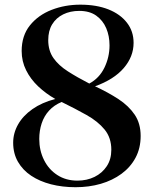

<svg xmlns="http://www.w3.org/2000/svg" viewBox="-20 -772 642 802"><path d="M295.5 10Q240.5 10 193 -2.2Q145.5 -14.5 110.2 -38Q75 -61.5 55 -96.2Q35 -131 35 -176Q35 -216 55.5 -252.2Q76 -288.5 115.5 -316.2Q155 -344 211 -358.5Q171.5 -381 139.5 -411.2Q107.5 -441.5 89 -478.8Q70.5 -516 70.5 -559Q70.5 -623 105 -666Q139.5 -709 195.5 -730.8Q251.5 -752.5 315.5 -752.5Q383 -752.5 432.8 -732.8Q482.5 -713 510.2 -677.2Q538 -641.5 538 -593Q538 -535.5 497 -487.8Q456 -440 377 -411.5Q432 -386 474.8 -358Q517.5 -330 542.5 -293.2Q567.5 -256.5 567.5 -204Q567.5 -153 546.2 -113.2Q525 -73.5 487.5 -46Q450 -18.5 401 -4.2Q352 10 295.5 10ZM303.5 -17.5Q343 -17.5 375 -33.2Q407 -49 426 -77.8Q445 -106.5 445 -146.5Q445 -196.5 417 -230.8Q389 -265 341.8 -291.5Q294.5 -318 237.5 -346Q206 -333 185 -310Q164 -287 154 -256.5Q144 -226 144 -191.5Q144 -143.5 163.8 -103.8Q183.5 -64 219.5 -40.8Q255.5 -17.5 303.5 -17.5ZM353 -423Q395 -445.5 416.2 -489.5Q437.5 -533.5 437.5 -582.5Q437.5 -621.5 423.8 -654Q410 -686.5 382.2 -706.5Q354.5 -726.5 311 -726.5Q273.5 -726.5 244 -712Q214.5 -697.5 198 -670.5Q181.5 -643.5 181.5 -604.5Q181.5 -560.5 203.2 -529.5Q225 -498.5 263.8 -473.8Q302.5 -449 353 -423Z"/></svg>

Font: Merriweather 144pt SemiBold
Style: Regular
Weight: 600
Version: Version 2.100